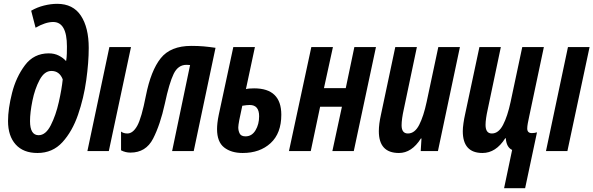

<svg xmlns="http://www.w3.org/2000/svg" viewBox="-20 -790 3103 1004"><path d="M444 -539Q444 -646 403 -708Q362 -770 279 -770Q246 -770 210 -761Q174 -752 143 -734L166 -645Q218 -675 258 -675Q330 -675 330 -547Q330 -529 329.5 -510Q329 -491 326 -472H324Q311 -487 288 -499Q265 -511 235 -511Q157 -511 110.5 -449Q64 -387 43 -304Q22 -221 22 -157Q22 -79 62 -34.5Q102 10 176 10Q255 10 306.5 -46.5Q358 -103 388 -190Q418 -277 431 -370.5Q444 -464 444 -539ZM137 -157Q137 -201 149.5 -263Q162 -325 187 -372Q212 -419 249 -419Q291 -419 308 -375Q303 -325 287.5 -256Q272 -187 245.5 -135Q219 -83 182 -83Q137 -83 137 -157Z M549 0 665 -544H552L437 0Z M842 -248Q865 -356 888 -403.5Q911 -451 955 -451Q968 -451 974 -450L880 0H993L1107 -540Q1073 -545 1045 -547.5Q1017 -550 980 -550Q872 -550 820.5 -485.5Q769 -421 743 -290Q720 -172 697.5 -132Q675 -92 646 -92Q626 -92 613 -102V-4Q636 8 662 8Q743 8 780.5 -65Q818 -138 842 -248Z M1451 -190Q1451 -328 1309 -328Q1280 -328 1266 -324L1313 -544H1200L1124 -190Q1119 -166 1117 -147.5Q1115 -129 1115 -115Q1115 -48 1152 -19Q1189 10 1249 10Q1339 10 1395 -41.5Q1451 -93 1451 -190ZM1226 -124Q1226 -144 1247 -237Q1271 -241 1286 -241Q1335 -241 1335 -182Q1335 -140 1316 -108.5Q1297 -77 1264 -77Q1241 -77 1233.5 -91.5Q1226 -106 1226 -124Z M1605 0 1654 -232H1768L1718 0H1830L1946 -544H1833L1788 -329H1674L1721 -544H1608L1491 0Z M2181 -66H2184L2180 0H2270L2385 -544H2272L2211 -257Q2195 -182 2172 -137Q2149 -92 2113 -92Q2080 -92 2080 -135Q2080 -151 2083 -172.5Q2086 -194 2091 -216L2160 -544H2047L1972 -190Q1961 -141 1961 -104Q1961 10 2066 10Q2133 10 2181 -66Z M2726 194 2788 -98Q2775 -94 2761 -94Q2737 -94 2737 -118Q2737 -129 2740 -145.5Q2743 -162 2747 -180L2824 -544H2711L2650 -257Q2634 -182 2610.5 -137Q2587 -92 2552 -92Q2519 -92 2519 -137Q2519 -152 2522 -173Q2525 -194 2530 -216L2599 -544H2487L2412 -192Q2407 -170 2403.5 -145.5Q2400 -121 2400 -104Q2400 10 2503 10Q2573 10 2622 -67H2625Q2628 -20 2658 -6L2616 194Z M2947 0 3063 -544H2950L2835 0Z"/></svg>

Font: Noto Sans Display Condensed
Style: Bold Italic
Weight: 700
Width: 3
Designer: Monotype Design team
Foundry: Monotype Imaging Inc.
Version: 1.000